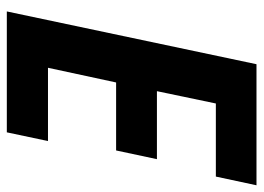

<svg xmlns="http://www.w3.org/2000/svg" viewBox="-122 -632 754 549"><g transform="rotate(90 254.5 -357.0)"><path d="M12.2 0 163.1 -713.9H509.3L484.4 -597.7H275.4L240.2 -429.2H434.6L409.7 -312.5H215.3L173.3 -117.7H382.8L357.9 0Z"/></g></svg>

Font: Open Sans SemiCondensed
Style: Bold Italic
Weight: 700
Width: 4
Italic angle: -12°
Designer: Monotype Design Team
Foundry: Monotype Imaging Inc.
Version: Version 3.003